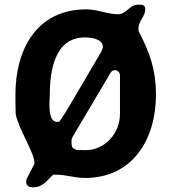

<svg xmlns="http://www.w3.org/2000/svg" viewBox="-20 -754 728 821"><path d="M92 23C92 42 105 47 122 47C161 47 177 22 207 -7H220C262 -7 299 7 343 7C549 7 647 -160 647 -350C647 -453 621 -529 573 -620C573 -622 572 -631 572 -633C572 -664 601 -683 601 -714C601 -734 588 -734 570 -734C533 -734 521 -693 485 -693C439 -693 397 -714 349 -714C136 -714 46 -541 46 -350C46 -337 46 -279 47 -267C58 -205 127 -101 127 -59V-53L93 13C93 14 92 21 92 23ZM286 -143C286 -161 285 -159 293 -173C316 -212 424 -394 447 -433C455 -448 460 -454 473 -454C482 -454 493 -444 493 -433V-267C493 -183 428 -112 347 -112C341 -112 313 -113 307 -113C289 -120 286 -125 286 -143ZM193 -349C193 -452 214 -594 343 -594C367 -594 420 -589 420 -553C420 -550 415 -536 413 -533C391 -494 283 -312 260 -273C256 -267 238 -239 233 -233H223C181 -233 193 -332 193 -349Z"/></svg>

Font: Asimov Print
Style: C
Weight: 500
Designer: Google
Version: Version 2.000980: 2014